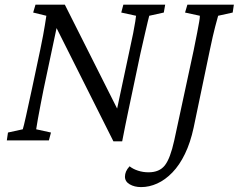

<svg xmlns="http://www.w3.org/2000/svg" viewBox="-20 -593 1008 811"><path d="M471.7 -120.1 524.4 -367.2Q536.1 -420.9 542.5 -452.6Q548.8 -484.4 551.3 -501.5Q553.7 -518.6 554.7 -526.4L492.2 -540L501 -573.2H677.7L671.9 -540L610.4 -526.4Q608.4 -517.6 604 -501Q599.6 -484.4 592.8 -453.1Q585.9 -421.9 573.2 -367.2L521.5 -122.1Q515.6 -95.7 509.3 -63Q502.9 -30.3 496.1 3.9H459L210 -492.2H222.7L164.1 -215.8Q159.2 -190.4 152.3 -155.8Q145.5 -121.1 140.1 -90.8Q134.8 -60.5 132.8 -46.9L195.3 -33.2L186.5 0H8.8L13.7 -33.2L76.2 -46.9Q80.1 -58.6 89.8 -102.5Q99.6 -146.5 115.2 -218.8L150.4 -384.8Q164.1 -451.2 169.4 -485.8Q174.8 -520.5 175.8 -526.4L120.1 -540L129.9 -573.2H253.9L480.5 -123ZM797.9 -53.7Q784.2 9.8 761.2 57.1Q738.3 104.5 708 135.7Q677.7 167 644 182.1Q610.4 197.3 576.2 197.3Q547.9 197.3 527.8 185.5Q507.8 173.8 507.8 153.3Q507.8 142.6 512.2 131.8Q516.6 121.1 527.3 109.4Q542 121.1 563 127.9Q584 134.8 607.4 134.8Q653.3 134.8 676.3 105.5Q699.2 76.2 715.8 1L797.9 -379.9Q807.6 -426.8 813 -455.6Q818.4 -484.4 821.3 -500.5Q824.2 -516.6 824.2 -526.4L761.7 -540L771.5 -573.2H967.8L962.9 -540L901.4 -526.4Q897.5 -512.7 888.7 -479.5Q879.9 -446.3 866.2 -380.9Z"/></svg>

Font: Crimson Pro Light
Style: Italic
Weight: 300
Italic angle: -12°
Designer: Jacques Le Bailly
Foundry: Baron von Fonthausen
Version: Version 1.003